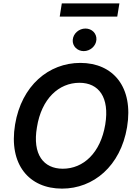

<svg xmlns="http://www.w3.org/2000/svg" viewBox="-20 -1111 815 1141"><path d="M735.1 -355.1C774.9 -594.5 651.3 -737.2 457.7 -737.2C269.5 -737.2 108 -602.3 69.6 -371.1C30.2 -132.5 153.4 9.9 348.7 9.9C535.2 9.9 696.4 -123.9 735.1 -355.1ZM199.6 -355.1C226.6 -524.1 329.2 -619 452.4 -619C566.8 -619 632.1 -532.7 605.5 -371.1C577.4 -202.1 475.5 -108.3 353 -108.3C239.3 -108.3 171.5 -192.8 199.6 -355.1ZM334.9 -1012.4H676.8L689.6 -1090.9H347.3ZM412.3 -874.3C409.1 -837.7 438.9 -807.2 477.6 -807.2C516.3 -807.2 550.4 -837.7 552.9 -874.3C555.8 -911.6 526.6 -941.4 487.9 -941.4C449.2 -941.4 415.1 -911.6 412.3 -874.3Z"/></svg>

Font: Margiela Sans Semi Bold
Style: Italic
Weight: 600
Italic angle: -9.39999°
Designer: Stefan Endress, Andreas Faust
Version: Version 1.100;FEAKit 1.0